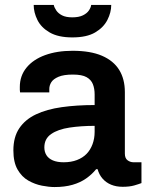

<svg xmlns="http://www.w3.org/2000/svg" viewBox="-20 -743 596 775"><path d="M200 12Q178 12 149.5 6.5Q121 1 94.5 -14Q68 -29 51 -58.5Q34 -88 34 -136Q34 -190 58 -225.5Q82 -261 125.5 -281.5Q169 -302 229.5 -310.5Q290 -319 362 -319V-362Q362 -385 355 -403Q348 -421 329.5 -431.5Q311 -442 274 -442Q237 -442 216 -433Q195 -424 187 -411Q179 -398 179 -384V-370H61Q60 -375 60 -380Q60 -385 60 -392Q60 -437 87 -470Q114 -503 162 -520.5Q210 -538 273 -538Q345 -538 391.5 -518Q438 -498 461 -461Q484 -424 484 -371V-123Q484 -104 495 -96Q506 -88 519 -88H551V-4Q541 0 522 5.5Q503 11 475 11Q449 11 428.5 2.5Q408 -6 394 -22Q380 -38 374 -60H368Q351 -39 327.5 -22.5Q304 -6 272.5 3Q241 12 200 12ZM237 -88Q267 -88 290.5 -97Q314 -106 329.5 -122Q345 -138 353.5 -161Q362 -184 362 -211V-235Q307 -235 260.5 -228Q214 -221 186.5 -202Q159 -183 159 -148Q159 -130 167.5 -116.5Q176 -103 193.5 -95.5Q211 -88 237 -88ZM272 -592Q215 -592 180.5 -612Q146 -632 131 -662.5Q116 -693 116 -723H197Q199 -713 207 -701Q215 -689 230.5 -681Q246 -673 272 -673Q298 -673 314.5 -681Q331 -689 339 -701Q347 -713 348 -723H429Q429 -693 413.5 -662.5Q398 -632 364 -612Q330 -592 272 -592Z"/></svg>

Font: Archivo SemiBold
Style: Regular
Weight: 600
Designer: Hector Gatti
Foundry: Omnibus-Type
Version: Version 2.001